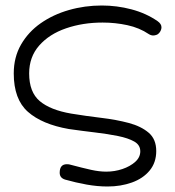

<svg xmlns="http://www.w3.org/2000/svg" viewBox="-20 -592 637 698"><path d="M371 86Q334 86 295 79Q256 72 217 61Q197 55 197 36Q197 5 223 5Q229 5 233 6Q282 19 311.5 25.5Q341 32 366 32Q397 32 425 22.5Q453 13 471.5 -3.5Q490 -20 490 -42Q490 -65 468 -77.5Q446 -90 409 -97.5Q372 -105 325.5 -110.5Q279 -116 230 -123Q133 -140 81.5 -185.5Q30 -231 30 -325Q30 -384 56.5 -430Q83 -476 128 -507.5Q173 -539 230.5 -555.5Q288 -572 350 -572Q405 -572 458 -558Q511 -544 553 -515Q567 -505 567 -493Q567 -484 561 -475Q556 -468 549.5 -465.5Q543 -463 537 -463Q529 -463 521 -468Q487 -491 443 -500.5Q399 -510 353 -510Q281 -510 220 -489Q159 -468 122.5 -426.5Q86 -385 86 -325Q86 -257 124.5 -224.5Q163 -192 239 -179Q294 -170 348.5 -163.5Q403 -157 448 -145Q493 -133 520.5 -109.5Q548 -86 548 -43Q548 -1 524 28Q500 57 459.5 71.5Q419 86 371 86Z"/></svg>

Font: Hachi Maru Pop
Style: Regular
Weight: 400
Designer: Nontynet
Foundry: Nontynet
Version: Version 1.300